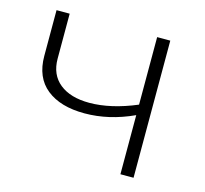

<svg xmlns="http://www.w3.org/2000/svg" viewBox="-82 -614 755 706"><g transform="rotate(15 295.5 -261.0)"><path d="M483 -522V0H433V-225Q340 -182 247 -182Q155 -182 102.5 -224Q50 -266 50 -348V-522H100V-351Q100 -290 141 -257Q182 -224 254 -224Q336 -224 433 -265V-522Z"/></g></svg>

Font: Hilab Light
Style: Regular
Weight: 300
Designer: Cristianderson Lima
Foundry: Cristianderson
Version: Version 1.0